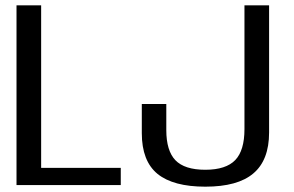

<svg xmlns="http://www.w3.org/2000/svg" viewBox="-20 -695 1104 721"><path d="M751 6C832 6 892 -10.5 931 -43.5C970.5 -76.5 990.5 -128 990.5 -197.5V-675H898V-210C898 -157 886.5 -118 863.5 -94C840.5 -70 803 -57.5 751 -57.5C699 -57.5 661.5 -69.5 638.5 -93.5C616 -117 604.5 -155 604.5 -206V-304.5H512.5V-195C512.5 -125.5 532 -74.5 571.5 -42C611 -10 671 6 751 6ZM42 0H433.5V-64.5H134.5V-675H42Z"/></svg>

Font: Anybody
Style: Regular
Weight: 400
Designer: Tyler Finck
Foundry: Etcetera Type Company
Version: Version 1.110